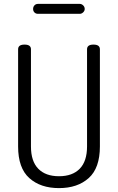

<svg xmlns="http://www.w3.org/2000/svg" viewBox="-20 -960 606 986"><path d="M73 -208V-707Q73 -731 106 -731Q139 -731 139 -707V-208Q139 -132 176.5 -93.5Q214 -55 283 -55Q352 -55 389.5 -93.5Q427 -132 427 -208V-707Q427 -731 460 -731Q493 -731 493 -707V-208Q493 -97 435.5 -45.5Q378 6 283 6Q188 6 130.5 -45.5Q73 -97 73 -208ZM175 -940H390Q399 -940 407 -932.5Q415 -925 415 -914Q415 -904 407 -896.5Q399 -889 390 -889H175Q164 -889 157 -896Q150 -903 150 -914Q150 -925 157 -932.5Q164 -940 175 -940Z"/></svg>

Font: Terminal Dosis
Style: Regular
Weight: 400
Designer: Edgar Tolentino, Pablo Impallari, Igino Marini
Foundry: Edgar Tolentino, Pablo Impallari, Igino Marini
Version: Version 1.007